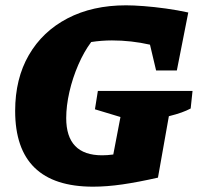

<svg xmlns="http://www.w3.org/2000/svg" viewBox="-20 -690 744 722"><path d="M330 12Q37 12 37 -273Q37 -394 88.5 -483Q140 -572 234 -621Q328 -670 454 -670Q482 -670 521 -667Q560 -664 603.5 -658Q647 -652 688 -643L645 -425H567L544 -522Q509 -530 473 -534Q437 -538 401 -538Q362 -538 323 -532Q296 -496 274.5 -446.5Q253 -397 241 -344.5Q229 -292 229 -246Q229 -106 364 -106Q383 -106 406 -109L433 -250L337 -279L348 -348H704L697 -282Q682 -274 662.5 -267Q643 -260 615 -253L574 -22Q499 -5 440 3.5Q381 12 330 12Z"/></svg>

Font: Piazzolla ExtraBold
Style: Italic
Weight: 800
Italic angle: -11.3°
Designer: Juan Pablo del Peral
Foundry: Huerta Tipografica
Version: Version 1.330